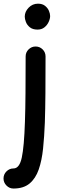

<svg xmlns="http://www.w3.org/2000/svg" viewBox="-82 -787 329 1064"><path d="M115.2 -529.3Q138.2 -529.3 154.3 -513.2Q170.4 -497.1 170.4 -474.1Q170.4 -361.8 169.7 -270.8Q168.9 -179.7 166.5 -107.4Q163.6 -30.3 156.7 36.1Q149.9 102.5 132.6 152.3Q115.2 202.1 81.8 230Q48.3 257.8 -7.3 257.8Q-29.8 257.8 -46.1 241.2Q-62.5 224.6 -62.5 202.1Q-62.5 179.2 -46.1 162.8Q-29.8 146.5 -7.3 146.5Q25.9 146.5 38.8 85.9Q51.8 25.4 56.2 -112.3Q58.6 -182.1 59.3 -272Q60.1 -361.8 60.1 -474.1Q60.1 -497.1 76.4 -513.2Q92.8 -529.3 115.2 -529.3ZM55.2 -694.8Q55.2 -722.2 76.7 -744.4Q98.1 -766.6 128.4 -766.6Q152.8 -766.6 167.7 -754.6Q182.6 -742.7 189.2 -726.8Q195.8 -710.9 195.8 -698.2Q195.8 -683.1 187.7 -665.5Q179.7 -647.9 164.3 -635.5Q148.9 -623 126 -623Q99.1 -623 83.5 -635.7Q67.9 -648.4 61.5 -665.3Q55.2 -682.1 55.2 -694.8Z"/></svg>

Font: Mikhak-DS2-FD SemiBold
Style: Regular
Weight: 600
Designer: Amin Abedi
Version: Version 3.2